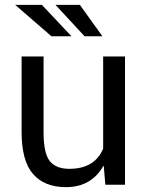

<svg xmlns="http://www.w3.org/2000/svg" viewBox="-20 -761 606 791"><path d="M251.5 10Q163.5 10 116.2 -44Q69 -98 69 -217.5V-528.5H159.5V-216.5Q159.5 -129.5 185 -97.5Q210.5 -65.5 265.5 -65.5Q370 -65.5 405 -148.5V-528.5H495V0H414L407.5 -77L406 -77.5Q356 10 251.5 10ZM402 -611.5H328.5L208.5 -741H309ZM274.5 -611.5H192L42.5 -741H152.5Z"/></svg>

Font: Roberto Sans
Style: Regular
Weight: 400
Designer: Google (font) & Cristiano Sobral (main changes)
Version: Version 1.500; ttfautohint (v1.8.4.7-5d5b-dirty)